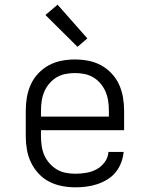

<svg xmlns="http://www.w3.org/2000/svg" viewBox="-20 -792 640 820"><path d="M302 8Q273 8 244.5 2.5Q216 -3 190.5 -16Q165 -29 145 -50.5Q125 -72 112.5 -98Q100 -124 95 -152.5Q90 -181 90 -210V-320Q90 -349 95 -377.5Q100 -406 112 -432Q124 -458 144 -479Q164 -500 189 -513.5Q214 -527 242.5 -532.5Q271 -538 300 -538Q329 -538 357.5 -532.5Q386 -527 411 -513.5Q436 -500 456 -479Q476 -458 488 -432Q500 -406 505 -377.5Q510 -349 510 -320V-236H155V-210Q155 -189 158 -168.5Q161 -148 169 -129.5Q177 -111 191 -95Q205 -79 222.5 -68.5Q240 -58 260.5 -54Q281 -50 302 -50Q325 -50 348.5 -54Q372 -58 392.5 -69Q413 -80 427.5 -100Q442 -120 443 -143H508Q506 -120 497.5 -97.5Q489 -75 474 -56.5Q459 -38 438.5 -25.5Q418 -13 395.5 -5.5Q373 2 349.5 5Q326 8 302 8ZM155 -294H445V-320Q445 -340 442 -360.5Q439 -381 431 -400Q423 -419 409.5 -435Q396 -451 378.5 -461.5Q361 -472 340.5 -476Q320 -480 300 -480Q280 -480 259.5 -476Q239 -472 221.5 -461.5Q204 -451 190.5 -435Q177 -419 169 -400Q161 -381 158 -360.5Q155 -340 155 -320ZM311 -592 174 -728 226 -772 353 -628Z"/></svg>

Font: Iosevka Curly Slab LtEx
Style: Regular
Weight: 300
Width: 7
Monospace: yes
Designer: Belleve Invis
Foundry: Belleve Invis
Version: Version 11.1.0; ttfautohint (v1.8.3)